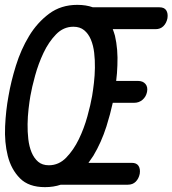

<svg xmlns="http://www.w3.org/2000/svg" viewBox="-47 -760 709 790"><path d="M138 10Q71 10 35 -26.5Q-1 -63 -15 -118.5Q-29 -174 -26 -240Q-23 -306 -12 -365Q-2 -424 18.5 -490Q39 -556 72.5 -611.5Q106 -667 155 -703.5Q204 -740 271 -740Q307 -740 335 -730H609Q629 -730 637 -717.5Q645 -705 642 -685Q638 -665 625.5 -652.5Q613 -640 593 -640H417Q422 -627 426 -613Q439 -557 436 -491Q435 -458 431 -427H521Q541 -427 551.5 -414.5Q562 -402 558 -382Q554 -362 539.5 -349.5Q525 -337 505 -337H417Q407 -291 391 -240Q370 -174 337 -119Q327 -104 317 -90H495Q515 -90 523 -77.5Q531 -65 528 -45Q524 -25 511.5 -12.5Q499 0 479 0H203Q173 10 138 10ZM154 -80Q195 -80 225.5 -111.5Q256 -143 277.5 -187.5Q299 -232 312.5 -281Q326 -330 332 -365Q336 -389 339.5 -419Q343 -449 343.5 -481Q344 -513 340.5 -543Q337 -573 327 -597Q317 -621 299.5 -635.5Q282 -650 255 -650Q214 -650 183.5 -618.5Q153 -587 132 -542.5Q111 -498 97.5 -449Q84 -400 78 -365Q74 -342 70.5 -311.5Q67 -281 66.5 -249.5Q66 -218 69.5 -187.5Q73 -157 83 -133Q93 -109 110 -94.5Q127 -80 154 -80Z"/></svg>

Font: Maple Mono NL
Style: Italic
Weight: 400
Italic angle: -10°
Monospace: yes
Designer: subframe7536
Version: Version 7.000